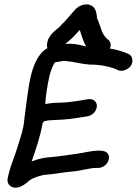

<svg xmlns="http://www.w3.org/2000/svg" viewBox="-20 -860 631 886"><path d="M201 -674C198 -665 194 -650 199 -638C157 -615 134 -560 122 -508C107 -442 101 -371 92 -308C89 -267 77 -233 64 -192V-191C52 -149 29 -98 19 -53C17 -43 7 -19 26 -3C64 27 115 -27 115 -27C130 -38 166 -52 194 -54C221 -56 253 -61 280 -65L327 -70H328C343 -73 358 -75 373 -78C392 -82 408 -85 421 -85H427C454 -83 477 -102 482 -124C487 -144 476 -162 451 -164L441 -165H440C399 -165 364 -154 332 -150C290 -144 244 -137 204 -134H202C175 -131 152 -125 126 -115C145 -170 166 -229 177 -293L185 -301C193 -303 202 -304 210 -305C257 -308 284 -307 337 -316L382 -323C413 -328 427 -354 427 -371C427 -387 415 -407 384 -402L342 -395C313 -390 291 -388 276 -387C246 -386 221 -386 189 -380C191 -419 199 -469 208 -508C213 -529 222 -554 229 -565L230 -567L231 -568L233 -572C240 -573 245 -574 254 -576L273 -579C277 -580 280 -579 287 -578C322 -575 352 -565 394 -562H396C441 -562 485 -553 515 -541C518 -540 531 -528 555 -536C600 -551 598 -598 575 -610C551 -621 521 -631 487 -636C493 -649 493 -665 480 -676L470 -684V-685C466 -688 455 -703 451 -714L442 -740C439 -748 435 -757 434 -761V-763C431 -767 428 -775 428 -775C426 -789 427 -831 389 -839C366 -843 342 -832 327 -816C301 -787 284 -765 260 -742V-741L259 -740C249 -729 216 -710 201 -676ZM348 -722C356 -699 363 -670 378 -645C352 -652 321 -661 282 -657V-658C305 -675 329 -700 348 -722Z"/></svg>

Font: Stray Cat
Style: BlkObl
Weight: 900
Version: Version 1.0